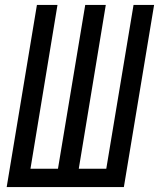

<svg xmlns="http://www.w3.org/2000/svg" viewBox="-20 -755 642 775"><path d="M7 0 129 -735H212L103 -74H214L324 -735H407L298 -74H409L519 -735H602L480 0Z"/></svg>

Font: Iosevka Curly Extended Oblique
Style: Regular
Weight: 400
Width: 7
Italic angle: -9°
Monospace: yes
Designer: Belleve Invis
Foundry: Belleve Invis
Version: Version 11.1.0; ttfautohint (v1.8.3)